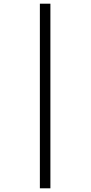

<svg xmlns="http://www.w3.org/2000/svg" viewBox="-20 -780 491 1040"><path d="M196 240H253V-760H196Z"/></svg>

Font: Noto Serif Armenian ExtraCondensed SemiBold
Style: Regular
Weight: 600
Width: 2
Designer: Monotype Design Team
Foundry: Monotype Imaging Inc.
Version: Version 2.008